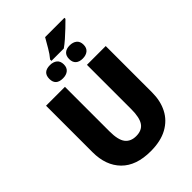

<svg xmlns="http://www.w3.org/2000/svg" viewBox="-299 -1174 1308 1308"><g transform="rotate(-45 355.5 -519.5)"><path d="M643 -714V-267Q643 -186 611 -123.5Q579 -61 514.5 -25.5Q450 10 353 10Q214 10 141 -64Q68 -138 68 -266V-714H250V-285Q250 -202 277 -167.5Q304 -133 356 -133Q412 -133 437 -169.5Q462 -206 462 -286V-714ZM310 -904V-917Q334 -945 354 -980Q374 -1015 394 -1049H580V-1039Q560 -1019 533.5 -993.5Q507 -968 479.5 -944Q452 -920 429 -904ZM282 -764Q213 -764 213 -827Q213 -891 282 -891Q314 -891 333.5 -875Q353 -859 353 -827Q353 -796 333.5 -780Q314 -764 282 -764ZM472 -764Q440 -764 422 -780Q404 -796 404 -827Q404 -859 422 -875Q440 -891 472 -891Q504 -891 523.5 -875Q543 -859 543 -827Q543 -796 523.5 -780Q504 -764 472 -764Z"/></g></svg>

Font: Noto Sans Disp ExtBd
Style: Regular
Weight: 800
Designer: Monotype Design Team
Foundry: Monotype Imaging Inc.
Version: Version 2.000;GOOG;noto-source:20170915:90ef993387c0; ttfaut